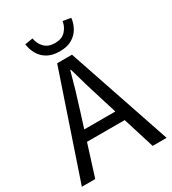

<svg xmlns="http://www.w3.org/2000/svg" viewBox="-201 -949 947 1056"><g transform="rotate(-30 272.0 -421.0)"><path d="M2.6 0 224.7 -656.3H318.9L540.9 0H452.4L338 -366.6Q320.3 -421.8 304.2 -476.5Q288.1 -531.1 272.3 -587.7H268.3Q253.2 -531.1 237.1 -476.5Q221 -421.8 203.3 -366.6L87.6 0ZM119.4 -199.9V-266.6H421.6V-199.9ZM271 -705.4Q225.1 -705.4 194.2 -722.9Q163.2 -740.4 146.3 -769.9Q129.4 -799.3 125.1 -834L175.3 -842.4Q181.1 -807.1 204.7 -782.5Q228.4 -757.9 271 -757.9Q313.7 -757.9 337.3 -782.5Q361 -807.1 366.7 -842.4L417 -834Q413.3 -799.3 396.1 -769.9Q378.9 -740.4 348.2 -722.9Q317.6 -705.4 271 -705.4Z"/></g></svg>

Font: Source Sans Variable
Style: Regular
Weight: 200
Designer: Paul D. Hunt
Foundry: Adobe Systems Incorporated
Version: Version 3.006;hotconv 1.0.111;makeotfexe 2.5.65597